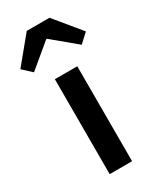

<svg xmlns="http://www.w3.org/2000/svg" viewBox="-254 -905 805 972"><g transform="rotate(-30 148.5 -419.0)"><path d="M83 0V-555H214V0ZM-43 -686 82 -838H215L340 -686L288 -638L151 -752H146L9 -638Z"/></g></svg>

Font: Noto Sans SC SemiBold
Style: Regular
Weight: 600
Designer: Ryoko NISHIZUKA 西塚涼子 (kana, bopomofo & ideographs); Paul D. Hunt (Latin, Greek & Cyrillic); Sandoll Communications 산돌커뮤니
Foundry: Adobe
Version: Version 2.004-H2;hotconv 1.0.118;makeotfexe 2.5.65603